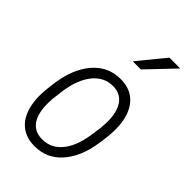

<svg xmlns="http://www.w3.org/2000/svg" viewBox="-229 -832 923 923"><g transform="rotate(45 233.0 -370.0)"><path d="M101.6 -270 94.2 -210.9 93.3 -184.6Q93.3 -181.2 93.3 -177.7Q93.3 -114.7 117.2 -78.6Q142.6 -41 191.4 -39.6Q194.3 -39.6 197.3 -39.6Q253.9 -39.6 292.5 -83Q333.5 -128.9 348.1 -218.3L356.4 -277.3L358.9 -316.4Q358.9 -319.8 358.9 -323.2Q358.9 -385.3 335 -421.9Q309.6 -460.4 260.7 -461.9Q258.3 -461.9 255.4 -461.9Q196.8 -461.9 156.2 -413.1Q113.8 -361.3 101.6 -270ZM161.6 -484.9Q204.1 -511.7 259.3 -511.7Q262.2 -511.7 264.6 -511.7Q334 -509.8 372.6 -461.4Q410.6 -413.1 412.6 -330.6Q412.6 -327.1 412.6 -323.2Q412.6 -282.7 403.3 -222.2Q386.7 -111.8 330.1 -49.8Q275.4 10.3 193.8 9.8Q190.9 9.8 187.5 9.8Q123.5 7.8 85 -33.7Q46.9 -75.2 40 -152.3L39.1 -170.9Q39.1 -175.3 39.1 -180.2Q39.1 -216.8 48.3 -279.8Q59.1 -351.1 88.4 -403.8Q117.2 -456.5 161.6 -484.9ZM351.6 -750H425.3L294.4 -612.8H239.3Z"/></g></svg>

Font: MAUL Condensed Light Italic
Style: Light Italic
Weight: 300
Italic angle: -12°
Designer: MAUL
Version: Version 1.0; 2020; ttfautohint (v1.8.3)